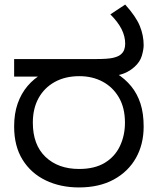

<svg xmlns="http://www.w3.org/2000/svg" viewBox="-20 -810 691 842"><path d="M326 12Q245 12 180.5 -19Q116 -50 79 -109.5Q42 -169 42 -255Q42 -312 57.5 -356Q73 -400 101 -433Q129 -466 168 -488L186 -474H42V-551H398Q452 -551 474 -556Q496 -561 507 -569Q520 -579 524.5 -591.5Q529 -604 529 -618Q529 -651 513 -682.5Q497 -714 464 -747L529 -790Q576 -738 593 -696.5Q610 -655 610 -612Q610 -593 602 -565.5Q594 -538 569 -516Q556 -504 538 -494.5Q520 -485 496 -480L491 -488Q529 -464 555.5 -431.5Q582 -399 596 -356Q610 -313 610 -255Q610 -177 576 -117Q542 -57 478.5 -22.5Q415 12 326 12ZM327 -69Q395 -69 439.5 -96Q484 -123 506 -169.5Q528 -216 528 -272Q528 -337 501.5 -382.5Q475 -428 430 -452Q385 -476 328 -476Q266 -476 220 -450.5Q174 -425 149 -379.5Q124 -334 124 -272Q124 -175 179.5 -122Q235 -69 327 -69Z"/></svg>

Font: ukannada85
Style: Book
Weight: 400
Designer: Jelle Bosma - Monotype Design Team
Foundry: Monotype Imaging Inc.
Version: Version 2.003